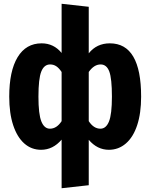

<svg xmlns="http://www.w3.org/2000/svg" viewBox="-20 -778 798 1019"><path d="M729 -265Q729 -177 708 -113.5Q687 -50 648 -16.5Q609 17 558 17Q496 17 451 -36V205L307 221V-37Q261 17 198 17Q147 17 109 -16.5Q71 -50 50 -113.5Q29 -177 29 -265Q29 -401 73.5 -474.5Q118 -548 201 -548Q265 -548 307 -497V-758L451 -742V-495Q493 -548 563 -548Q729 -548 729 -265ZM307 -135V-396Q293 -417 278.5 -426.5Q264 -436 246 -436Q214 -436 199 -398Q184 -360 184 -265Q184 -172 199.5 -133.5Q215 -95 245 -95Q281 -95 307 -135ZM574 -265Q574 -361 560 -398.5Q546 -436 514 -436Q479 -436 451 -396V-135Q477 -95 513 -95Q543 -95 558.5 -133.5Q574 -172 574 -265Z"/></svg>

Font: Fira Sans Condensed
Style: Bold
Weight: 700
Width: 3
Designer: bBox Type GmbH & Carrois Corporate GbR & Edenspiekermann AG
Foundry: bBox Type GmbH & Carrois Corporate GbR & Edenspiekermann AG
Version: Version 4.301